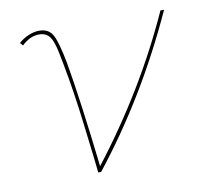

<svg xmlns="http://www.w3.org/2000/svg" viewBox="-55 -467 543 524"><g transform="rotate(-10 216.0 -204.5)"><path d="M431 -406Q329 -182 185 0H177L173 -37Q171 -54 160.5 -141Q150 -228 135 -307Q128 -346 122.5 -364Q117 -382 108 -390.5Q99 -399 83 -399Q58 -399 35 -377L28 -385Q40 -396 55.5 -402.5Q71 -409 85 -409Q112 -409 123 -388Q134 -367 145 -309Q164 -200 185 -16Q329 -202 421 -406Z"/></g></svg>

Font: Ysabeau Hairline
Style: Italic
Weight: 100
Italic angle: -12°
Designer: Christian Thalmann (Catharsis Fonts)
Version: Version 0.003